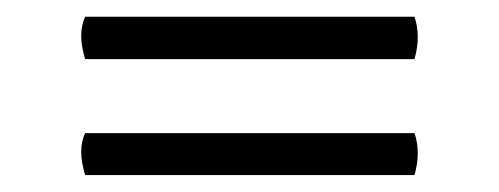

<svg xmlns="http://www.w3.org/2000/svg" viewBox="-20 -495 592 228"><path d="M472.2 -424.8H81.1Q71.8 -455.1 81.1 -475.1H472.2Q480 -452.1 472.2 -424.8ZM472.2 -287.1H81.1Q71.8 -317.4 81.1 -336.9H472.2Q480 -314.5 472.2 -287.1Z"/></svg>

Font: Adamina
Style: Regular
Weight: 400
Designer: Cyreal (www.cyreal.org)
Foundry: Cyreal (www.cyreal.org)
Version: Version 1.010